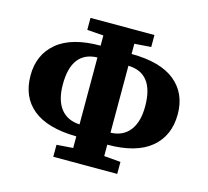

<svg xmlns="http://www.w3.org/2000/svg" viewBox="-101 -792 1004 928"><g transform="rotate(15 401.0 -328.5)"><path d="M195 -331Q195 -253 228 -210.5Q261 -168 323 -165V-500Q195 -496 195 -331ZM607 -331Q607 -496 478 -500V-165Q540 -167 573.5 -210Q607 -253 607 -331ZM241 19V-41L323 -47V-105Q178 -107 105.5 -166Q33 -225 33 -333Q33 -437 106 -498Q179 -559 323 -559V-610L241 -616V-676H561V-616L478 -610V-559Q624 -558 696.5 -498.5Q769 -439 769 -335Q769 -227 695.5 -166Q622 -105 478 -105V-48L561 -41V19Z"/></g></svg>

Font: Source Serif 4 SmText
Style: Bold
Weight: 700
Designer: Frank Grießhammer
Foundry: Adobe
Version: Version 4.005;hotconv 1.1.0;makeotfexe 2.6.0